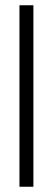

<svg xmlns="http://www.w3.org/2000/svg" viewBox="-20 -640 194 730"><path d="M54 70H107V-620H54Z"/></svg>

Font: Charger Sport
Style: ExLitExt
Weight: 200
Designer: Jasper
Foundry: Cannot Into Space Fonts
Version: Version 1.1